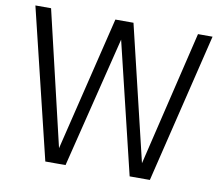

<svg xmlns="http://www.w3.org/2000/svg" viewBox="-80 -837 1080 935"><g transform="rotate(10 459.5 -370.0)"><path d="M201 0 21.5 -740H99L255.5 -75.5L417 -740H506.5L666 -73.5L825.5 -740H897.5L718 0H618L461.5 -648.5L301 0Z"/></g></svg>

Font: Encode Sans Condensed Condensed
Style: Regular
Weight: 400
Width: 3
Designer: Multiple Designers
Foundry: Impallari Type
Version: Version 3.000; ttfautohint (v1.8.3) -l 8 -r 50 -G 200 -x 14 